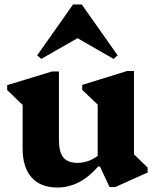

<svg xmlns="http://www.w3.org/2000/svg" viewBox="-20 -822 691 857"><path d="M236 15Q161 15 121 -30Q81 -75 81 -159V-403L124 -312L12 -420V-442L212 -503H243V-198Q243 -144 262.5 -119.5Q282 -95 326 -95Q355 -95 382 -106.5Q409 -118 432 -139V-81H420Q379 -33 333 -9Q287 15 236 15ZM469 13 426 -79H416V-404L459 -314L347 -421V-443L547 -505H578V-100L536 -174L639 -74V-52L494 13ZM164 -559 146 -575 306 -802H345L505 -575L487 -559L320 -655H332Z"/></svg>

Font: Platypi Light
Style: Bold
Weight: 700
Version: Version 1.200